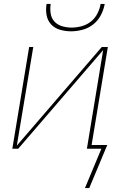

<svg xmlns="http://www.w3.org/2000/svg" viewBox="-20 -760 640 981"><path d="M343 -600Q314 -600 286.5 -608Q259 -616 241 -635.5Q223 -655 218 -683Q213 -711 218 -740H239Q235 -715 239 -690.5Q243 -666 258.5 -649.5Q274 -633 297.5 -626Q321 -619 346 -619Q371 -619 397 -626Q423 -633 444 -649.5Q465 -666 477.5 -690.5Q490 -715 494 -740H515Q510 -711 495.5 -683Q481 -655 456.5 -635.5Q432 -616 402 -608Q372 -600 343 -600ZM436 201H414L498 0H424L507 -504L73 0H43L129 -520H150L66 -16L500 -520H531L448 -19H528Z"/></svg>

Font: Iosevka SS04 Th Ex Obl
Style: Regular
Weight: 100
Width: 7
Italic angle: -9°
Monospace: yes
Designer: Belleve Invis
Foundry: Belleve Invis
Version: Version 19.0.0; ttfautohint (v1.8.4)